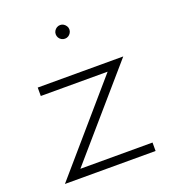

<svg xmlns="http://www.w3.org/2000/svg" viewBox="-140 -879 880 984"><g transform="rotate(-20 300.0 -387.0)"><path d="M45 0 447.5 -466H83V-512H549.5L146 -46H539.5V0ZM300.5 -699.5Q290 -699.5 281.5 -704.5Q273 -709.5 268 -718Q263 -726.5 263 -737Q263 -747 268 -755.2Q273 -763.5 281.5 -768.8Q290 -774 300.5 -774Q310.5 -774 318.8 -768.8Q327 -763.5 332.2 -755.2Q337.5 -747 337.5 -737Q337.5 -726.5 332.2 -718Q327 -709.5 318.8 -704.5Q310.5 -699.5 300.5 -699.5Z"/></g></svg>

Font: Spartan Thin Light
Style: Regular
Weight: 300
Version: Version 1.004